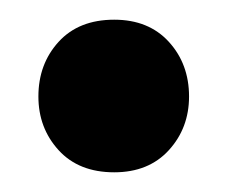

<svg xmlns="http://www.w3.org/2000/svg" viewBox="-20 -360 231 195"><path d="M19 -262Q19 -295 39.5 -317.5Q60 -340 96 -340Q131 -340 151.5 -317.5Q172 -295 172 -262Q172 -230 151.5 -207.5Q131 -185 96 -185Q60 -185 39.5 -207.5Q19 -230 19 -262Z"/></svg>

Font: Baloo Thambi 2 SemiBold
Style: Regular
Weight: 600
Designer: Aadarsh Rajan and Ek Type
Foundry: Ek Type
Version: Version 1.640;hotconv 1.0.111;makeotfexe 2.5.65597; ttfautoh